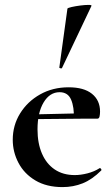

<svg xmlns="http://www.w3.org/2000/svg" viewBox="-20 -751 458 783"><path d="M235 12Q170 12 124.5 -15Q79 -42 55.5 -86.5Q32 -131 32 -181Q32 -240 62 -288.5Q92 -337 143.5 -366Q195 -395 260 -395Q322 -395 355 -368.5Q388 -342 388 -296Q388 -285 386 -276Q384 -267 377 -267H281Q283 -314 270 -344.5Q257 -375 223 -375Q183 -375 158 -333.5Q133 -292 133 -223Q133 -167 151 -125Q169 -83 203 -60Q237 -37 285 -37Q309 -37 336.5 -44Q364 -51 386 -65Q388 -67 391.5 -63Q395 -59 393 -56Q356 -19 317.5 -3.5Q279 12 235 12ZM98 -265 97 -284 316 -289V-267ZM233 -474Q232 -471 226.5 -472.5Q221 -474 222 -476L255 -716Q257 -719 272.5 -722.5Q288 -726 307.5 -728.5Q327 -731 341 -731Q355 -731 353 -727Z"/></svg>

Font: Cormorant Light
Style: Regular
Weight: 300
Designer: Christian Thalmann (Catharsis Fonts)
Foundry: Catharsis Fonts
Version: Version 4.000